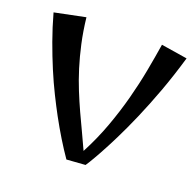

<svg xmlns="http://www.w3.org/2000/svg" viewBox="-127 -849 1015 996"><g transform="rotate(20 380.0 -350.5)"><path d="M746.1 -691.9Q715.3 -586.4 681.2 -493.9Q647 -401.4 613.3 -323.7Q579.6 -246.1 549.1 -184.8Q518.6 -123.5 494.9 -80.8Q471.2 -38.1 457.3 -15.6Q443.4 6.8 442.9 6.8L339.8 14.2Q279.8 -72.3 220.7 -180.7Q195.8 -226.6 168.5 -281.7Q141.1 -336.9 114.5 -400.1Q87.9 -463.4 62.5 -533.7Q37.1 -604 16.1 -680.2L185.1 -714.8Q193.4 -640.1 207.8 -575Q222.2 -509.8 240.2 -451.9Q258.3 -394 279.3 -342.3Q300.3 -290.5 322.3 -242.4Q344.2 -194.3 366.2 -148.7Q388.2 -103 408.2 -58.1Q453.6 -144.5 485.1 -231Q516.6 -317.4 538.8 -400.9Q561 -484.4 575.9 -563.7Q590.8 -643.1 602.1 -714.8Z"/></g></svg>

Font: Original Surfer
Style: Regular
Weight: 400
Designer: Astigmatic (AOETI)
Foundry: Astigmatic (AOETI)
Version: Version 1.001